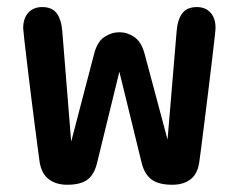

<svg xmlns="http://www.w3.org/2000/svg" viewBox="-20 -504 659 530"><path d="M165.5 6Q135 6 115 -9Q95 -24 89.5 -56Q88.5 -62.5 84.8 -91Q81 -119.5 75.8 -160Q70.5 -200.5 65 -245Q59.5 -289.5 54.8 -329.2Q50 -369 47 -395.5Q44 -422 44 -426Q44 -453.5 58.2 -469Q72.5 -484.5 96.5 -484.5Q124 -484.5 136.8 -467Q149.5 -449.5 152 -417L176.5 -113L240 -356Q248.5 -389 268.2 -402Q288 -415 309.5 -415Q331 -415 350.5 -402Q370 -389 379 -356L442.5 -118.5L467.5 -417Q470 -449.5 483 -467Q496 -484.5 523.5 -484.5Q547 -484.5 561 -469.2Q575 -454 575 -426.5Q575 -422 572 -396Q569 -370 564.5 -331.2Q560 -292.5 554.5 -248.8Q549 -205 544 -164.5Q539 -124 535.2 -94.8Q531.5 -65.5 530 -56Q525.5 -24 506 -9Q486.5 6 455.5 6Q418.5 6 398.8 -8.2Q379 -22.5 371 -54.5L309.5 -306L248 -54.5Q240 -21.5 221 -7.8Q202 6 165.5 6Z"/></svg>

Font: Sono ExtraLight Monospace Medium
Style: Regular
Weight: 500
Version: Version 2.112